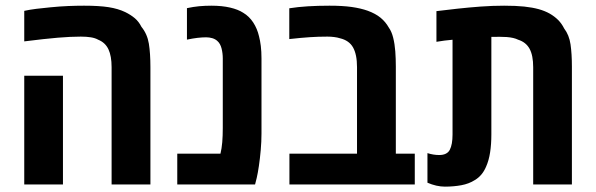

<svg xmlns="http://www.w3.org/2000/svg" viewBox="-20 -661 2137 688"><path d="M379.9 0V-420.4Q379.9 -460 368.7 -484.1Q357.4 -508.3 332 -518.6Q320.8 -524.9 305.4 -527.3Q290 -529.8 269.5 -529.8Q233.4 -529.8 187 -525.9Q140.6 -522 66.9 -512.7V-622.1Q86.9 -626.5 110.4 -629.4Q133.8 -632.3 160.6 -634.8Q194.8 -638.2 224.4 -639.4Q253.9 -640.6 281.2 -640.6Q335 -640.6 369.1 -635.3Q403.3 -629.9 428.7 -617.7Q448.7 -607.9 463.1 -595.7Q477.5 -583.5 486.8 -564.9Q507.8 -539.1 513.4 -504.6Q519 -470.2 519 -419.9V0ZM66.9 0V-389.6H205.6V0Z M615.2 0V-110.4H770Q774.4 -128.4 776.4 -151.4Q778.3 -174.3 778.3 -202.1V-451.7Q778.3 -470.2 773.9 -487.5Q769.5 -504.9 758.8 -514.2Q751.5 -521 740.7 -524.2Q730 -527.3 718.8 -527.3Q705.1 -527.3 688 -525.4Q670.9 -523.4 649.9 -519V-631.8Q672.9 -636.7 693.8 -638.7Q714.8 -640.6 737.3 -640.6Q775.9 -640.6 804.7 -633.8Q833.5 -627 851.6 -615.2Q873 -602.5 887.5 -580.3Q901.9 -558.1 908.2 -530.8Q912.1 -516.1 914.6 -496.1Q917 -476.1 917 -451.7V-182.6Q917 -153.8 914.3 -123.3Q911.6 -92.8 907.7 -66.4Q903.8 -40 899.9 -23.4L894 0Z M1017.1 0V-110.4H1259.3V-420.4Q1259.3 -465.8 1245.1 -491Q1231 -516.1 1198.2 -523.9Q1189 -526.9 1177.2 -528.3Q1165.5 -529.8 1153.3 -529.8Q1120.6 -529.8 1090.8 -527.8Q1061 -525.9 1016.6 -521V-631.3Q1047.4 -636.2 1083 -638.4Q1118.7 -640.6 1160.6 -640.6Q1207.5 -640.6 1240.2 -636Q1272.9 -631.3 1297.4 -622.6Q1325.7 -612.3 1343.8 -597.4Q1361.8 -582.5 1373 -562.5Q1383.3 -548.3 1388.9 -525.9Q1394.5 -503.4 1396.5 -476.8Q1398.4 -450.2 1398.4 -422.9V-110.4H1466.3V0Z M1574.2 7.8Q1559.6 7.8 1543.5 4.2Q1527.3 0.5 1511.7 -6.3V-112.3Q1533.2 -105.5 1553.7 -105.5Q1582 -105.5 1591.8 -124.3Q1601.6 -143.1 1601.6 -179.2V-518.6Q1587.4 -517.6 1573 -515.6Q1558.6 -513.7 1543.9 -511.2V-621.1Q1579.1 -625.5 1619.4 -629.9Q1659.7 -634.3 1702.4 -637.5Q1745.1 -640.6 1786.6 -640.6Q1828.6 -640.6 1858.4 -637.5Q1888.2 -634.3 1910.2 -628.2Q1932.1 -622.1 1949.7 -612.3Q1967.3 -602.1 1980 -589.4Q1992.7 -576.7 2001.5 -559.1Q2019.5 -535.6 2024.4 -502Q2029.3 -468.3 2029.3 -422.9V0H1890.6V-419.9Q1890.6 -462.4 1877.7 -486.1Q1864.7 -509.8 1836.9 -518.6Q1821.3 -526.4 1795.4 -528.3Q1784.2 -528.8 1770.5 -529.1Q1756.8 -529.3 1740.7 -528.8V-179.2Q1740.7 -144.5 1736.3 -115.5Q1731.9 -86.4 1721.7 -63.5Q1708 -31.2 1681.2 -15.6Q1660.6 -2.4 1633.1 2.7Q1605.5 7.8 1574.2 7.8Z"/></svg>

Font: Open Sans SemiCondensed
Style: Bold
Weight: 700
Width: 4
Designer: Monotype Design Team
Foundry: Monotype Imaging Inc.
Version: Version 3.003